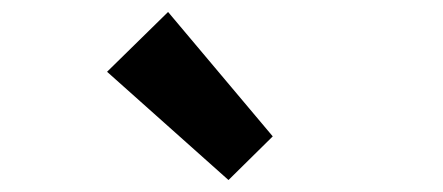

<svg xmlns="http://www.w3.org/2000/svg" viewBox="-20 -958 740 321"><path d="M159 -838 362 -657 436 -730 261 -938Z"/></svg>

Font: Kawkab Mono
Style: Bold
Weight: 700
Monospace: yes
Designer: Abdullah Arif
Foundry: Abdullah Arif
Version: Version 1.000;PS 000.500;hotconv 1.0.88;makeotf.lib2.5.64775